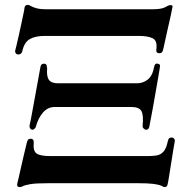

<svg xmlns="http://www.w3.org/2000/svg" viewBox="-20 -756 781 786"><path d="M61 10Q47 10 51 -6Q52 -9 56 -26.5Q60 -44 65.5 -68.5Q71 -93 76.5 -116.5Q82 -140 86 -156Q90 -172 90 -173Q92 -180 95 -184Q98 -188 105 -188Q120 -188 118 -170Q115 -138 130 -127.5Q145 -117 188 -117H584Q604 -117 620.5 -119.5Q637 -122 649 -135Q661 -148 667 -178Q669 -186 672 -189.5Q675 -193 684 -193Q689 -193 693 -188Q697 -183 695 -175Q694 -171 690 -146Q686 -121 681 -90Q676 -59 672 -33.5Q668 -8 666 -1Q664 10 654 10Q650 10 646.5 7.5Q643 5 634 2Q625 -1 604.5 -3.5Q584 -6 545 -6H178Q126 -6 103.5 -2Q81 2 74 6Q67 10 61 10ZM55 -533Q48 -533 44.5 -538Q41 -543 42 -548Q43 -551 47 -568Q51 -585 56.5 -609Q62 -633 67 -657Q72 -681 76 -699.5Q80 -718 80 -722Q81 -736 94 -736Q99 -736 106 -731.5Q113 -727 128.5 -722.5Q144 -718 174 -718H601Q642 -718 656 -726.5Q670 -735 677 -735Q685 -735 686 -732Q687 -729 685 -722Q684 -715 678.5 -690Q673 -665 666 -635Q659 -605 654 -580.5Q649 -556 647 -550Q644 -538 633 -538Q618 -538 620 -553Q625 -589 605.5 -599Q586 -609 548 -609H163Q125 -609 102 -596Q79 -583 71 -545Q67 -533 55 -533ZM111 -225Q106 -226 103 -231Q100 -236 101 -242Q102 -246 107 -271Q112 -296 118 -330.5Q124 -365 130.5 -399Q137 -433 141 -457Q145 -481 146 -484Q149 -497 163 -495Q169 -494 170.5 -489.5Q172 -485 173 -477Q170 -444 180 -429.5Q190 -415 217 -415H541Q565 -415 584.5 -430Q604 -445 611 -482Q614 -499 627 -495Q632 -494 634 -491Q636 -488 634 -477Q633 -470 628.5 -444Q624 -418 618 -383.5Q612 -349 606 -315.5Q600 -282 595.5 -259.5Q591 -237 591 -236Q587 -223 576 -225Q572 -226 567.5 -230.5Q563 -235 564 -243Q568 -284 559 -301Q550 -318 518 -318H204Q176 -318 156.5 -296Q137 -274 127 -238Q126 -233 121 -228.5Q116 -224 111 -225Z"/></svg>

Font: Zen Antique Soft
Style: Regular
Weight: 400
Designer: Yoshimichi Ohira
Foundry: Positype
Version: Version 1.001